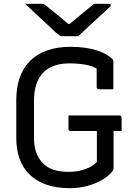

<svg xmlns="http://www.w3.org/2000/svg" viewBox="-20 -965 690 1005"><path d="M338.5 -360.7H605.4Q608.4 -360.7 610.9 -359.2Q613.4 -357.7 614.9 -355.2Q616.4 -352.7 616.4 -349.7V-279.3H349.5Q346.5 -279.3 344.5 -280.1Q342.5 -280.9 341 -282.4Q339.5 -283.9 339 -285.9Q338.5 -287.9 338.5 -290.3Q338.5 -308.6 338.5 -325.5Q338.5 -342.4 338.5 -360.7ZM349.1 -720Q391.5 -720 426.7 -714.8Q461.9 -709.6 489.1 -700.6Q516.3 -691.6 536.3 -680Q556.3 -668.4 568.5 -655.7Q571.3 -652.8 572.3 -649.4Q573.3 -646 573.3 -642.3Q573.3 -621 573.3 -596.1Q573.3 -571.2 573.3 -546.3Q573.3 -521.5 573.3 -497.9Q554.2 -497.9 535.2 -497.9Q516.1 -497.9 497 -497.9Q492 -497.9 489 -500.9Q486 -503.9 486 -508.9Q486 -528.7 486 -549Q486 -569.3 486 -590.9Q486 -612.4 486 -635.8L511.1 -588.9Q482 -614 440.8 -623.6Q399.6 -633.2 342.3 -633.2Q298.7 -633.2 264.5 -621.4Q230.2 -609.6 206.5 -585.5Q182.9 -561.3 170.4 -524.4Q157.9 -487.4 157.9 -436.4V-241.9Q157.9 -198.5 170.4 -165.3Q182.9 -132 205.7 -109.2Q226.1 -88.8 258.4 -77.2Q290.7 -65.6 339 -65.6Q382.7 -65.6 414.4 -75.7Q446.1 -85.8 464.7 -98.5Q483.3 -111.3 487.1 -117.5Q487.1 -154.4 487.1 -185.3Q487.1 -216.3 487.1 -247.1Q487.1 -278 487.1 -312.6H578.8L574.4 -295.4Q574.4 -239.1 574.4 -190.8Q574.4 -142.4 574.4 -85.3Q574.4 -80.1 573.4 -77Q572.4 -73.9 569 -69.4Q549.4 -43.7 514.5 -23.4Q479.6 -3.2 435.9 8.4Q392.2 20 346 20Q275.8 20 223.1 1.6Q170.4 -16.8 135.2 -50.9Q100 -84.9 82.6 -133.6Q65.2 -182.2 65.2 -242.3V-441.4Q65.2 -507.1 83.4 -558.8Q101.6 -610.6 137.5 -646.4Q173.5 -682.2 226.6 -701.1Q279.8 -720 349.1 -720ZM389.6 -775.6Q379.9 -775.6 363.5 -775.6Q347.1 -775.6 330.9 -775.6Q314.8 -775.6 305 -775.6Q298 -775.6 292.3 -779.2Q286.5 -782.8 271.1 -795.8Q263.1 -803.8 245.1 -820.5Q227 -837.3 203.7 -858.8Q180.3 -880.3 156.3 -903Q132.3 -925.6 111.3 -945.2Q129.9 -944.7 152 -945Q174.1 -945.2 192.8 -945.2Q203.8 -945.2 208.6 -943.5Q213.4 -941.8 221.4 -935.2Q237.5 -922.7 273.6 -893.1Q309.6 -863.4 361 -820L307.9 -839.8Q324.3 -839.8 340.5 -839.8Q356.7 -839.8 372.7 -839.8L320.4 -819.2Q371.2 -861.8 408 -892.1Q444.8 -922.3 472.5 -945.2H548Q552.6 -945.2 555.1 -944.5Q557.6 -943.7 558.6 -942.2Q559.6 -940.7 559.6 -938.2Q559.6 -934.2 556 -930Q552.4 -925.7 536.6 -911.7Q523.6 -899.8 504 -881.8Q484.4 -863.8 462.7 -843.7Q440.9 -823.7 421.7 -805.5Q402.4 -787.2 389.6 -775.6Z"/></svg>

Font: Recursive Sans Linear Light
Style: Regular
Weight: 300
Version: Version 1.085